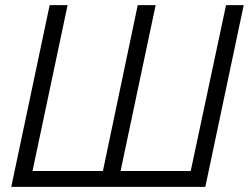

<svg xmlns="http://www.w3.org/2000/svg" viewBox="-20 -730 973 750"><path d="M24 0 174 -710H244L107 -62H382L518 -710H588L451 -62H725L863 -710H932L782 0Z"/></svg>

Font: Raleway
Style: Italic
Weight: 400
Italic angle: -12°
Designer: Matt McInerney, Pablo Impallari, Rodrigo Fuenzalida
Foundry: Matt McInerney, Pablo Impallari, Rodrigo Fuenzalida
Version: Version 4.026